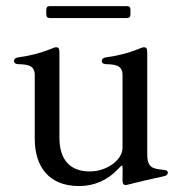

<svg xmlns="http://www.w3.org/2000/svg" viewBox="-20 -596 585 629"><path d="M238.6 13.5C294 13.5 334.9 -9.6 364 -39.4L373.9 -49.7C379.6 -55.4 381.4 -55 381.7 -46.9C381.7 -32.7 381.7 -18.5 381.4 -5C381.4 4.3 383.9 10.3 392 10.3C396.7 10.3 429.3 0 516.3 -18.5C524.9 -19.9 529.8 -24.9 529.8 -29.8C529.8 -37.6 523.4 -38.4 516.3 -39.4C481.5 -43.7 462.4 -44.4 462.4 -91.6V-419.7C462.4 -435.7 461.3 -441.1 451.3 -441.1C447.1 -441.1 442.1 -438.9 437.9 -437.1C396.3 -420.5 362.9 -413 328.8 -408.4C319.2 -407.3 313.6 -403.1 313.6 -396.3C313.6 -388.5 319.6 -386 328.8 -385.7C358.7 -384.9 381.4 -381.7 381.4 -350.1V-111.9C381.4 -72.1 330.3 -34.4 274.1 -34.4C213.1 -34.4 174.7 -68.5 174.7 -145.2V-419.7C174.7 -435.7 173.7 -441.1 163.7 -441.1C159.4 -441.1 154.5 -438.9 150.2 -437.1C108.7 -420.5 75.3 -413 41.2 -408.4C31.6 -407.3 25.9 -403.1 25.9 -396.3C25.9 -388.5 32 -386 41.2 -385.7C71 -384.9 93.8 -381.7 93.8 -350.1V-141.7C93.8 -50.4 139.9 13.5 238.6 13.5ZM131.7 -548.3C132.1 -540.1 134.9 -537.3 143.1 -536.9H396C404.1 -537.3 407 -540.1 407.3 -548.3V-564.6C407 -572.8 404.1 -575.6 396 -576H143.1C134.9 -575.6 132.1 -572.8 131.7 -564.6Z"/></svg>

Font: Margiela Serif Text
Style: Regular
Weight: 400
Designer: Andreas Faust, Stefan Endress
Version: Version 1.002;FEAKit 1.0